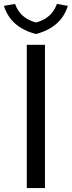

<svg xmlns="http://www.w3.org/2000/svg" viewBox="-37 -962 367 982"><path d="M147 -788Q18 -821 -17 -932L40 -942Q66 -868 147 -847Q228 -868 254 -942L310 -932Q276 -822 147 -788ZM100 -733H193V0H100Z"/></svg>

Font: Swei Fan Sans CJK TC
Style: Regular
Weight: 400
Version: Version 2.130